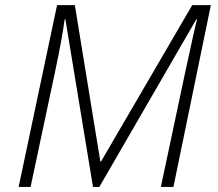

<svg xmlns="http://www.w3.org/2000/svg" viewBox="-20 -734 855 754"><path d="M377 -100.1 734.9 -713.9H808.1L661.1 0H611.8L705.1 -439.9Q743.7 -620.1 753.9 -658.2H751L370.1 0H345.2L236.8 -658.2H233.9Q224.1 -583 195.8 -450.2L100.1 0H53.2L204.1 -713.9H273.9L374 -100.1Z"/></svg>

Font: CAA NEO Sans Light
Style: Italic
Weight: 300
Italic angle: -12°
Version: Version 1.10